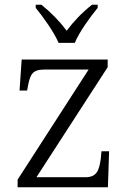

<svg xmlns="http://www.w3.org/2000/svg" viewBox="-20 -786 541 806"><path d="M226 -606H294C312 -651 359 -715 390 -753V-766H366C322 -731 290 -697 260 -657C230 -697 197 -731 154 -766H130V-753C161 -715 207 -651 226 -606ZM54 0H433L438 -151H406L403 -119C396 -70 386 -42 338 -42H133L432 -504V-536H71L62 -406H94L96 -418C106 -472 114 -494 166 -494H352L54 -32Z"/></svg>

Font: Noto Serif Light
Style: Regular
Weight: 300
Designer: Monotype Design Team
Foundry: Monotype Imaging Inc.
Version: Version 2.013